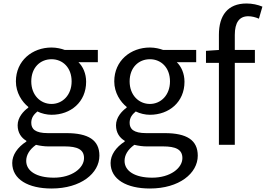

<svg xmlns="http://www.w3.org/2000/svg" viewBox="-20 -829 1522 1099"><path d="M275 250C443 250 549 163 549 62C549 -27 486 -67 360 -67H254C181 -67 159 -91 159 -126C159 -156 174 -174 194 -191C218 -179 248 -172 275 -172C385 -172 473 -245 473 -361C473 -408 455 -448 429 -473H540V-543H351C332 -550 305 -557 275 -557C165 -557 71 -482 71 -363C71 -298 106 -246 142 -217V-213C114 -193 81 -157 81 -112C81 -69 102 -40 131 -23V-19C80 14 50 58 50 104C50 198 142 250 275 250ZM275 -234C212 -234 159 -284 159 -363C159 -443 211 -490 275 -490C339 -490 390 -442 390 -363C390 -284 337 -234 275 -234ZM288 188C189 188 130 150 130 92C130 60 147 28 186 0C210 6 236 9 256 9H350C422 9 461 26 461 76C461 133 392 188 288 188Z M838 250C1006 250 1112 163 1112 62C1112 -27 1049 -67 923 -67H817C744 -67 722 -91 722 -126C722 -156 737 -174 757 -191C781 -179 811 -172 838 -172C948 -172 1036 -245 1036 -361C1036 -408 1018 -448 992 -473H1103V-543H914C895 -550 868 -557 838 -557C728 -557 634 -482 634 -363C634 -298 669 -246 705 -217V-213C677 -193 644 -157 644 -112C644 -69 665 -40 694 -23V-19C643 14 613 58 613 104C613 198 705 250 838 250ZM838 -234C775 -234 722 -284 722 -363C722 -443 774 -490 838 -490C902 -490 953 -442 953 -363C953 -284 900 -234 838 -234ZM851 188C752 188 693 150 693 92C693 60 710 28 749 0C773 6 799 9 819 9H913C985 9 1024 26 1024 76C1024 133 955 188 851 188Z M1482 -791C1456 -802 1424 -809 1391 -809C1283 -809 1233 -740 1233 -630V-543L1159 -538V-469H1233V0H1324V-469H1439V-543H1324V-629C1324 -699 1349 -736 1401 -736C1420 -736 1442 -731 1462 -722Z"/></svg>

Font: Squished Noto Sans CJK JP Regular
Style: Regular
Weight: 400
Designer: Ryoko NISHIZUKA (kana & ideographs); Paul D. Hunt (Latin, Greek & Cyrillic); Wenlong ZHANG (bopomofo); Sandoll Communica
Foundry: Adobe Systems Incorporated
Version: Version 1.004;PS 1.004;hotconv 1.0.82;makeotf.lib2.5.63406